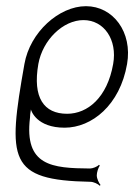

<svg xmlns="http://www.w3.org/2000/svg" viewBox="-20 -402 434 621"><path d="M104 -195C118 -273 184 -337 250 -337C317 -337 360 -273 346 -195C327 -87 264 -34 197 -34C122 -34 85 -86 104 -195ZM59 -195C4 116 6 181 272 186C283 186 297 193 303 199L305 196C300 190 293 176 293 165C293 156 298 139 303 134L300 131C295 137 280 143 271 143C149 142 58 135 77 -21C77 -27 78 -38 80 -48C81 -43 99 11 189 11C277 11 368 -62 391 -195C409 -298 346 -382 258 -382C171 -382 77 -298 59 -195Z"/></svg>

Font: Armata Saber
Style: RgIta
Weight: 400
Designer: Jasper
Foundry: Cannot Into Space Fonts
Version: Version 0.970